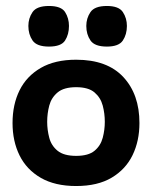

<svg xmlns="http://www.w3.org/2000/svg" viewBox="-20 -613 519 643"><path d="M235 10Q164 10 116.5 -17.5Q69 -45 45.5 -92.5Q22 -140 22 -201Q22 -263 45.5 -310.5Q69 -358 116.5 -385.5Q164 -413 235 -413Q339 -413 393 -355Q447 -297 447 -201Q447 -141 424 -93.5Q401 -46 354 -18Q307 10 235 10ZM235 -91Q276 -91 296.5 -108Q317 -125 324 -151.5Q331 -178 331 -205Q331 -233 324 -259.5Q317 -286 296.5 -303.5Q276 -321 235 -321Q194 -321 173 -303.5Q152 -286 145 -259.5Q138 -233 138 -205Q138 -178 145 -151.5Q152 -125 173 -108Q194 -91 235 -91ZM144 -457Q103 -457 89 -477.5Q75 -498 75 -526Q75 -552 89 -572.5Q103 -593 144 -593Q185 -593 198 -572.5Q211 -552 211 -526Q211 -498 198 -477.5Q185 -457 144 -457ZM338 -457Q297 -457 283 -477.5Q269 -498 269 -526Q269 -552 283 -572.5Q297 -593 338 -593Q378 -593 391.5 -572.5Q405 -552 405 -526Q405 -498 391.5 -477.5Q378 -457 338 -457Z"/></svg>

Font: Darker Grotesque Light ExtraBold
Style: Regular
Weight: 800
Version: Version 1.000;gftools[0.9.28]